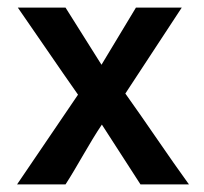

<svg xmlns="http://www.w3.org/2000/svg" viewBox="-20 -487 540 507"><path d="M248 -316 153 -467H27C73 -401 138 -305 186 -237L25 0H153C183 -46 217 -111 249 -158L351 0H479C428 -70 362 -169 311 -240L460 -467H339Z"/></svg>

Font: Inconsolata
Style: Bold
Weight: 700
Monospace: yes
Designer: Raph Levien, Kirill Tkachev(cyreal.org)
Foundry: Raph Levien, Kirill Tkachev(cyreal.org)
Version: Version 1.014